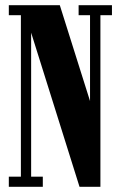

<svg xmlns="http://www.w3.org/2000/svg" viewBox="-20 -720 466 740"><path d="M14 0V-39H60.5V-661.5H14V-700H210.5L327 -330.5V-661.5H283V-700H411.5V-661.5H367V0H286.5L100 -594V-39H145V0Z"/></svg>

Font: Imbue 10pt ExtraBold
Style: Regular
Weight: 800
Designer: Tyler Finck
Foundry: Etcetera Type Company
Version: Version 1.102; ttfautohint (v1.8.3)